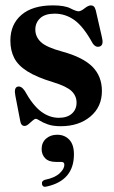

<svg xmlns="http://www.w3.org/2000/svg" viewBox="-20 -470 434 731"><path d="M204 -21.5Q236 -21.5 253.8 -37.5Q271.5 -53.5 271.5 -79Q271.5 -104.5 253 -122.8Q234.5 -141 182.5 -157Q119.5 -176 84 -198.5Q48.5 -221 34 -249.5Q19.5 -278 19.5 -315.5Q19.5 -377 61.5 -413.2Q103.5 -449.5 181.5 -449.5Q226 -449.5 248 -438.2Q270 -427 279 -427Q288 -427 302 -438.2Q316 -449.5 326.5 -449.5Q332 -449.5 336.8 -445.8Q341.5 -442 344.5 -431L368 -328.5Q375.5 -299.5 361 -293.5Q345 -287 332.5 -305.5Q298 -368.5 263.8 -393.2Q229.5 -418 188 -418Q151.5 -418 133 -400.8Q114.5 -383.5 114.5 -357.5Q114.5 -330 135.5 -310Q156.5 -290 217.5 -273.5Q296 -252 332 -215.8Q368 -179.5 368 -123.5Q368 -63 324 -26.2Q280 10.5 211.5 10.5Q181.5 10.5 162 3.5Q142.5 -3.5 131.8 -10.5Q121 -17.5 116.5 -17.5Q111.5 -17.5 104 -10.8Q96.5 -4 88.5 2.8Q80.5 9.5 73.5 9.5Q60 9.5 57 -9.5L38.5 -105.5Q32.5 -135.5 46.5 -140Q60.5 -144 74 -124.5Q105 -68.5 136.8 -45Q168.5 -21.5 204 -21.5ZM193.5 146.5Q165.5 146.5 152 132.5Q138.5 118.5 138.5 97.5Q138.5 73 155.2 58Q172 43 197.5 43Q226 43 243.8 61.8Q261.5 80.5 261.5 117.5Q261.5 217 158.5 240Q143 244.5 140 231.5Q137.5 218.5 151.5 214.5Q188.5 207 206.8 190Q225 173 225 157.5Q225 146.5 214 146.5Z"/></svg>

Font: Fraunces 144pt S050 SemiBold
Style: Regular
Weight: 600
Version: Version 1.000; ttfautohint (v1.8.3)